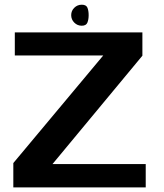

<svg xmlns="http://www.w3.org/2000/svg" viewBox="-20 -816 712 836"><path d="M38 0H614.5V-101.5H208.5L600 -573.5V-675H44.5V-574.5H429.5L38 -106ZM336 -704Q355 -704 360.5 -717.5Q366 -731 366 -750Q366 -769 360.8 -782.2Q355.5 -795.5 336 -795.5Q317 -795.5 303.5 -782.2Q290 -769 290 -750Q290 -731 303.5 -717.5Q317 -704 336 -704Z"/></svg>

Font: Anybody SemiExpanded SemiBold
Style: Regular
Weight: 600
Width: 6
Designer: Tyler Finck
Foundry: Etcetera Type Company
Version: Version 1.113;gftools[0.9.25]